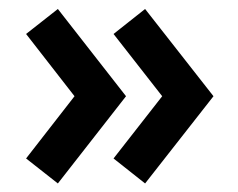

<svg xmlns="http://www.w3.org/2000/svg" viewBox="-20 -442 544 438"><path d="M239 -80.5 350 -222.5 239 -364.5 311 -421.5 467 -222.5 311 -23.5ZM39.5 -80.5 150 -222.5 39.5 -364.5 112 -421.5 267.5 -222.5 112 -23.5Z"/></svg>

Font: League Spartan
Style: Bold
Weight: 700
Foundry: The League of Moveable Type
Version: Version 2.002